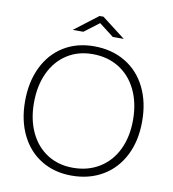

<svg xmlns="http://www.w3.org/2000/svg" viewBox="-95 -963 951 1058"><g transform="rotate(10 380.5 -434.5)"><path d="M376 -880.9H397.9L529.3 -779.8H467.8L386.2 -842.8L303.2 -779.8H243.7ZM53.2 -347.7Q53.2 -456.1 93.3 -538.6Q133.3 -621.1 206.5 -666.3Q279.8 -711.4 376 -711.4Q475.6 -711.4 551.3 -666.3Q627 -621.1 667.7 -538.6Q708.5 -456.1 708 -347.7Q708 -240.2 666.7 -158.7Q625.5 -77.1 550.3 -32.5Q475.1 12.2 376 12.2Q279.8 12.2 206.5 -32.5Q133.3 -77.1 93.3 -158.7Q53.2 -240.2 53.2 -347.7ZM657.2 -348.1Q657.2 -443.4 622.3 -515.9Q587.4 -588.4 523.7 -627.9Q460 -667.5 376 -667.5Q294.4 -667.5 232.7 -627.7Q170.9 -587.9 137 -515.6Q103 -443.4 103 -347.7Q103 -253.4 137 -181.9Q170.9 -110.4 232.7 -71Q294.4 -31.7 376 -31.7Q460 -31.7 523.9 -71Q587.9 -110.4 622.6 -181.9Q657.2 -253.4 657.2 -348.1Z"/></g></svg>

Font: Selawik Light
Style: Regular
Weight: 300
Designer: Aaron Bell
Foundry: Microsoft Corporation
Version: Version 1.01